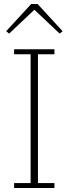

<svg xmlns="http://www.w3.org/2000/svg" viewBox="-20 -946 345 966"><path d="M51 -25H134V-673H51V-698H254V-673H171V-25H254V0H51ZM11 -789 137 -926H169L295 -789L280 -777L153 -897L26 -777Z"/></svg>

Font: IBM Plex Serif ExtLt
Style: Regular
Weight: 200
Designer: Mike Abbink, Paul van der Laan, Pieter van Rosmalen
Foundry: Bold Monday
Version: Version 3.001